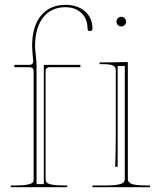

<svg xmlns="http://www.w3.org/2000/svg" viewBox="-20 -780 670 800"><path d="M24.9 0V-7.3H44.9Q77.6 -7.3 94.7 -11Q111.8 -14.6 116 -19.5Q120.1 -24.4 120.1 -32.7V-482.9Q120.1 -500 102.1 -500H40V-509.8H102.1Q119.6 -509.8 118.2 -527.3Q113.8 -572.3 113.8 -589.4Q114.3 -671.4 151.4 -715.6Q188.5 -759.8 252.4 -759.8Q303.2 -759.8 334.2 -732.7Q365.2 -705.6 365.2 -661.1Q365.2 -656.7 362.3 -653.6Q359.4 -650.4 354.5 -650.4Q344.7 -650.4 344.7 -661.1Q344.7 -701.2 319.3 -725.6Q293.9 -750 252.4 -750Q194.3 -750 160.4 -708Q126.5 -666 126 -588.9Q126 -578.1 129.2 -548.3Q132.3 -518.6 132.3 -508.8V-12.7H162.6V-509.8H314.9V-500H188Q169.9 -500 169.9 -482.4V-32.7Q169.9 -24.4 174.1 -19.5Q178.2 -14.6 195.3 -11Q212.4 -7.3 245.1 -7.3H259.8V0ZM365.2 0V-7.3H424.8Q457 -7.3 474.4 -11.5Q491.7 -15.6 495.8 -21Q500 -26.4 500 -35.2V-504.9H470.2V-85H460Q462.4 -165 462.4 -200.2V-487.3Q462.4 -501.5 450.7 -507.1Q439 -512.7 410.2 -512.7H395V-520H430.2Q487.8 -521 512.7 -521.5V-35.2Q512.7 -28.8 514.9 -24.4Q517.1 -20 524.2 -15.9Q531.2 -11.7 547.1 -9.5Q563 -7.3 587.4 -7.3H605V0ZM471.2 -675.8Q465.3 -681.6 465.3 -689.9Q465.3 -698.2 471.2 -704.1Q477.1 -710 485.4 -710Q493.7 -710 499.5 -704.1Q505.4 -698.2 505.4 -689.9Q505.4 -681.6 499.5 -675.8Q493.7 -669.9 485.4 -669.9Q477.1 -669.9 471.2 -675.8Z"/></svg>

Font: ZnikomitNo25
Style: Regular
Weight: 100
Designer: gluk
Foundry: gluk
Version: Version 0.56